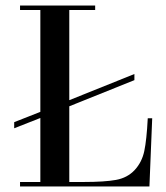

<svg xmlns="http://www.w3.org/2000/svg" viewBox="-20 -670 597 690"><path d="M52 0V-16H125V-246L31 -209V-231L125 -268V-634H52V-650H322V-634H229V-310L463 -404V-382L229 -288V-16H280Q356 -16 397 -23.5Q438 -31 464 -59Q490 -87 498.5 -127Q507 -167 511 -245H527L517 0Z"/></svg>

Font: Elsie Swash Caps
Style: Regular
Weight: 400
Designer: Alejandro Inler
Foundry: Alejandro Inler
Version: 1.003